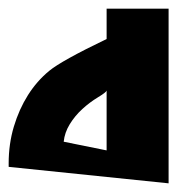

<svg xmlns="http://www.w3.org/2000/svg" viewBox="-416 -355 436 443"><path d="M-170 -8V-146Q-171 -142 -190 -130.5Q-209 -119 -226 -103.5Q-243 -88 -255 -68.5Q-267 -49 -269 -28ZM-27 68 -396 30V22Q-396 -23 -384 -63Q-372 -103 -351.5 -135.5Q-331 -168 -302.5 -191.5Q-274 -215 -170 -265V-335H-27Z"/></svg>

Font: Shorif Bongobondhu ANSI V1
Style: Regular
Weight: 400
Designer: Shorif Uddin Shishir, Shorif art & Design, e-mail : shorifart@gmail.com, facebook : Shorif2001
Foundry: Lipighor Font Foundry
Version: Designed by Shorif Uddin Shishir | Developed by Niladri Shek